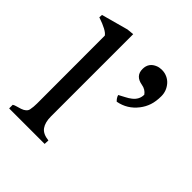

<svg xmlns="http://www.w3.org/2000/svg" viewBox="-185 -796 920 920"><g transform="rotate(45 274.5 -336.0)"><path d="M100.6 -111.3 100.1 -570.8Q86.4 -591.8 19.5 -614.3L20.5 -631.3L156.2 -668.5L191.4 -671.9V-114.3Q191.4 -74.7 207.5 -51.8Q223.6 -28.8 264.2 -24.4L263.2 0H22.9Q22.5 -2.4 22.5 -4.9V-24.4Q29.8 -29.3 41.5 -32.2Q53.2 -35.2 64.5 -39.1Q92.8 -48.8 96.7 -68.4Q100.6 -87.9 100.6 -111.3ZM364.3 -387.2Q350.6 -399.9 346.7 -415Q362.3 -423.8 377.9 -431.6Q393.6 -439.5 405.8 -449.2Q434.1 -471.2 434.1 -504.4Q419.4 -525.4 392.1 -529.8Q340.8 -538.6 340.8 -585.4Q340.8 -627.9 381.3 -643.6Q393.6 -648.4 411.1 -648.4Q428.7 -648.4 445.1 -641.1Q461.4 -633.8 473.1 -620.6Q497.1 -592.8 497.1 -557.4Q497.1 -522 488.3 -495.6Q479.5 -469.2 462.4 -447.3Q424.8 -398.4 364.3 -387.2Z"/></g></svg>

Font: RadleyRegular
Style: Regular
Weight: 400
Designer: vernon adams
Foundry: vernon adams
Version: Version 1.000;PS 001.001;hotconv 1.0.56